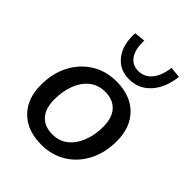

<svg xmlns="http://www.w3.org/2000/svg" viewBox="-213 -864 991 991"><g transform="rotate(45 282.5 -369.0)"><path d="M261 9Q158 9 99.5 -49.5Q41 -108 41 -208Q41 -293 75 -358Q109 -423 168.5 -460Q228 -497 304 -497Q407 -497 465.5 -438.5Q524 -380 524 -280Q524 -195 490 -129.5Q456 -64 396.5 -27.5Q337 9 261 9ZM263 -69Q314 -69 349.5 -98Q385 -127 403.5 -175.5Q422 -224 422 -283Q422 -349 390 -383.5Q358 -418 302 -418Q251 -418 215.5 -389.5Q180 -361 161.5 -312.5Q143 -264 143 -204Q143 -138 175 -103.5Q207 -69 263 -69ZM342 -550Q273 -550 232.5 -601.5Q192 -653 197 -741L257 -747Q254 -683 278 -648.5Q302 -614 346 -614Q390 -614 419 -648.5Q448 -683 456 -747L516 -741Q505 -652 458.5 -601Q412 -550 342 -550Z"/></g></svg>

Font: Nunito Sans SemiBold
Style: Italic
Weight: 600
Italic angle: -9°
Designer: Vernon Adams
Foundry: Vernon Adams
Version: Version 3.006; ttfautohint (v1.8.3)